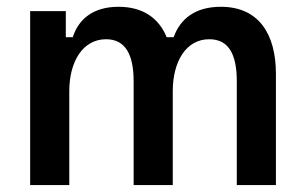

<svg xmlns="http://www.w3.org/2000/svg" viewBox="-20 -532 873 552"><path d="M179.2 0V-270C179.2 -354.2 217.5 -419.2 285 -419.2C340 -419.2 364.2 -375.8 364.2 -298.3V0H476.7V-270C476.7 -354.2 514.2 -419.2 581.7 -419.2C637.5 -419.2 660.8 -375.8 660.8 -298.3V0H773.3V-319.2C773.3 -435 723.3 -512.5 615 -512.5C541.7 -512.5 498.3 -478.3 479.2 -425H459.2C436.7 -480 390.8 -512.5 320.8 -512.5C247.5 -512.5 205.8 -476.7 189.2 -425H169.2V-500H66.7V0Z"/></svg>

Font: Familjen Grotesk Medium
Style: Regular
Weight: 500
Designer: Anders Wikstroem, Jonas Baeckman, Matilda Gysing, Kristian Moeller
Foundry: Familjen STHLM AB
Version: Version 2.000